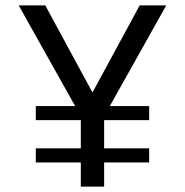

<svg xmlns="http://www.w3.org/2000/svg" viewBox="-20 -688 682 708"><path d="M278 0V-89H112V-141H278V-245H112V-297H257L49 -668H147L321 -347L495 -668H593L385 -297H530V-245H364V-141H530V-89H364V0Z"/></svg>

Font: Gantari
Style: Regular
Weight: 400
Designer: Anugrah Pasau
Foundry: Lafontype
Version: Version 1.000; ttfautohint (v1.8.3)